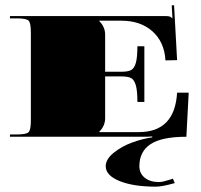

<svg xmlns="http://www.w3.org/2000/svg" viewBox="-20 -515 757 723"><path d="M17.5 -454.5H602.7Q614.1 -454.5 618.9 -452.8Q623.7 -451 628.9 -445.8H629.4L626.7 -494.8L635.5 -495.2L646.9 -288.5L603.1 -287.6Q598.8 -357.5 553.8 -397.3Q508.7 -437.1 437.1 -437.1H354V-435.3Q375.9 -413.5 375.9 -384.6V-244.8H436.2Q461.5 -244.8 473.3 -250.9Q485.1 -257 491.3 -277.5Q497.4 -298.1 497.4 -340.9H523.6V-131.1H497.4Q497.4 -174 491.3 -194.5Q485.1 -215 473.3 -221.2Q461.5 -227.3 436.2 -227.3H375.9V-69.9Q375.9 -41.1 354 -19.2V-17.5H502.6Q638.1 -17.5 646.9 -166.1H690.6L681.8 0Q589.2 0 547 27.8Q504.8 55.5 504.8 111Q504.8 137.7 524.9 154.1Q545 170.5 577.8 170.5Q586.5 170.5 595.9 168.3Q605.3 166.1 617.6 162.2Q629.8 158.2 631.1 157.8L638.1 174.4Q590.9 187.9 566.9 187.9Q482.1 187.9 430.1 166.7Q378.1 145.5 378.1 111Q378.1 84.4 408.4 60.1Q438.8 35.8 477.7 21.6Q516.6 7.4 553.3 2.2V-1.3L533.7 0H17.5V-8.7H43.7Q79.1 -8.7 87.6 -17.3Q96.2 -25.8 96.2 -61.2V-393.4Q96.2 -428.8 87.6 -437.3Q79.1 -445.8 43.7 -445.8H17.5Z"/></svg>

Font: FoglihtenBlackPcs
Style: BlackPcs
Weight: 900
Version: Version 0.75